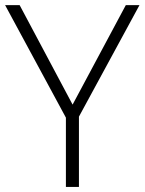

<svg xmlns="http://www.w3.org/2000/svg" viewBox="-20 -734 568 754"><path d="M265.1 -323.2 474.1 -713.9H527.8L290 -275.9V0H238.8V-272L0 -713.9H57.1Z"/></svg>

Font: CAA NEO Sans Light
Style: Regular
Weight: 300
Version: Version 1.10